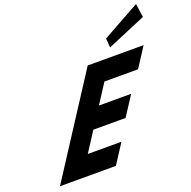

<svg xmlns="http://www.w3.org/2000/svg" viewBox="-188 -1338 1515 1523"><g transform="rotate(-20 569.0 -576.0)"><path d="M804.2 -976 810.3 -899 1137.7 -1037 1121.2 -1152ZM1066.4 -825H594.4L60 0H532L638.9 -165H354.9L462.4 -331H734.4L841.3 -496H569.3L675.5 -660H959.5Z"/></g></svg>

Font: Hussar
Style: BdWodka
Weight: 700
Foundry: Cannot Into Space Fonts
Version: Version 2.00